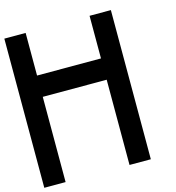

<svg xmlns="http://www.w3.org/2000/svg" viewBox="-125 -982 1000 1088"><g transform="rotate(-15 375.0 -437.5)"><path d="M125 -625H500V-875H625V0H500V-500H125V0H0V-875H125Z"/></g></svg>

Font: CraftyPE
Style: Regular
Weight: 400
Designer: Erek Butcher
Foundry: Haunted Coop
Version: Version 0.018;April 4, 2024;FontCreator 15.0.0.2962 64-bit